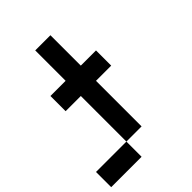

<svg xmlns="http://www.w3.org/2000/svg" viewBox="-246 -996 1117 1117"><g transform="rotate(-45 312.5 -437.5)"><path d="M0 0V-125H250V0ZM125 -500V-625H250V-875H375V-625H500V-500H375V-125H250V-500Z"/></g></svg>

Font: Galmuri7 Regular
Style: Regular
Weight: 400
Designer: Lee Minseo (quiple)
Version: Version 2.399;hotconv 1.1.1;makeotfexe 2.6.0 DEVELOPMENT